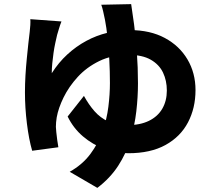

<svg xmlns="http://www.w3.org/2000/svg" viewBox="-20 -831 1040 931"><path d="M278 -727Q271 -709 266 -692Q261 -675 257 -662Q253 -645 248 -622Q243 -599 239.5 -574Q236 -549 233.5 -524Q231 -499 231 -476Q264 -528 306.5 -567Q349 -606 398 -632.5Q447 -659 501 -672Q555 -685 611 -685Q708 -685 779 -647Q850 -609 889 -543Q928 -477 928 -394Q928 -307 891.5 -237.5Q855 -168 782.5 -128Q710 -88 602 -88Q543 -88 486 -109Q429 -130 382.5 -169.5Q336 -209 308 -266L387 -366Q410 -324 438 -292Q466 -260 504.5 -242Q543 -224 596 -224Q659 -224 702 -245Q745 -266 767 -304Q789 -342 789 -392Q789 -440 770.5 -479Q752 -518 711 -541.5Q670 -565 603 -565Q523 -565 461.5 -535Q400 -505 357 -458Q314 -411 288.5 -359Q263 -307 255 -262Q253 -248 252 -238Q251 -228 251 -216Q251 -208 253 -190Q255 -172 257.5 -152Q260 -132 263 -117L136 -100Q120 -155 110.5 -232Q101 -309 101 -383Q101 -424 103.5 -466Q106 -508 110 -547.5Q114 -587 117.5 -620.5Q121 -654 124 -676Q126 -692 127 -709.5Q128 -727 127 -738ZM616 -811Q622 -774 630 -713.5Q638 -653 643.5 -579Q649 -505 649 -427Q649 -360 641 -291Q633 -222 612.5 -154.5Q592 -87 553 -27Q514 33 452 80L318 2Q380 -33 418 -84Q456 -135 477 -194Q498 -253 505.5 -313.5Q513 -374 513 -428Q513 -485 510 -541.5Q507 -598 501.5 -648.5Q496 -699 489 -735Q485 -754 480.5 -774.5Q476 -795 471 -808Z"/></svg>

Font: Noto Sans KR ExtraBold
Style: Regular
Weight: 800
Designer: Ryoko NISHIZUKA  (kana, bopomofo & ideographs); Paul D. Hunt (Latin, Greek & Cyrillic); Sandoll Communications , Soo-you
Foundry: Adobe
Version: Version 2.004-H2;hotconv 1.0.118;makeotfexe 2.5.65603